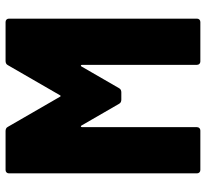

<svg xmlns="http://www.w3.org/2000/svg" viewBox="-45 -695 740 690"><g transform="rotate(-90 325.0 -350.0)"><path d="M436 -692 328 -505C326 -501 324 -501 322 -505L214 -692C211 -698 205 -700 199 -700H59C52 -700 47 -695 47 -688V-12C47 -5 52 0 59 0H201C208 0 213 -5 213 -12V-425C213 -430 217 -431 219 -427L297 -292C300 -286 306 -284 312 -284H338C344 -284 350 -286 353 -292L431 -427C433 -431 437 -430 437 -425V-12C437 -5 442 0 449 0H591C598 0 603 -5 603 -12V-688C603 -695 598 -700 591 -700H451C445 -700 439 -698 436 -692Z"/></g></svg>

Font: Barlow Semi Condensed ExtraBold
Style: Regular
Weight: 800
Width: 4
Designer: Jeremy Tribby
Foundry: Tribby Type
Version: Version 1.422;hotconv 1.0.109;makeotfexe 2.5.65596